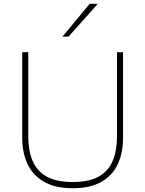

<svg xmlns="http://www.w3.org/2000/svg" viewBox="-20 -990 772 1019"><path d="M366 9Q273.5 9 214.2 -24.8Q155 -58.5 126.5 -118.8Q98 -179 98 -258Q98 -280 98 -314.2Q98 -348.5 98 -390Q98 -431.5 98 -475Q98 -540.5 98 -596.5Q98 -652.5 98 -713H130Q130 -652.5 130 -596.5Q130 -540.5 130 -475V-267Q130 -191.5 152.8 -137Q175.5 -82.5 227.2 -53.2Q279 -24 366 -24Q453 -24 504.5 -53.2Q556 -82.5 578.5 -137Q601 -191.5 601 -268V-475Q601 -540.5 601 -596.5Q601 -652.5 601 -713H633Q633 -652.5 633 -596.5Q633 -540.5 633 -475Q633 -431.5 633 -390Q633 -348.5 633 -314.2Q633 -280 633 -258Q633 -179 605 -118.8Q577 -58.5 518 -24.8Q459 9 366 9ZM311 -795Q348 -839.5 384 -883Q420 -926.5 456 -970H499Q473 -940.5 447.2 -911.5Q421.5 -882.5 395.8 -853.8Q370 -825 344 -796Z"/></svg>

Font: Commissioner Thin
Style: Regular
Weight: 100
Designer: Kostas Bartsokas
Foundry: Kostas Bartsokas
Version: Version 1.001;gftools[0.9.23]